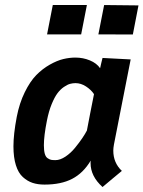

<svg xmlns="http://www.w3.org/2000/svg" viewBox="-20 -732 573 767"><path d="M396 -711.9 533.2 -710.4 510.7 -594.2 373 -594.7ZM190.9 -711.9H327.1L304.2 -594.7H168ZM167.5 -250.5Q155.3 -189.5 155.3 -151.9Q155.3 -130.9 158.9 -117.9Q162.6 -105 170.4 -99.9Q178.2 -94.7 184.3 -93.5Q190.4 -92.3 201.7 -92.3Q220.2 -92.3 241.5 -106.4Q262.7 -120.6 279.8 -141.6Q296.9 -162.6 308.6 -179.9Q320.3 -197.3 327.1 -210.4Q331.5 -234.9 341.1 -283.4Q350.6 -332 355.5 -356Q343.8 -373.5 323.5 -386.7Q303.2 -399.9 281.7 -399.9Q270.5 -399.9 259.8 -397Q249 -394 235.1 -384.5Q221.2 -375 209.5 -359.4Q197.8 -343.8 186.3 -315.7Q174.8 -287.6 167.5 -250.5ZM435.1 -154.3Q432.6 -140.6 432.6 -130.4Q432.6 -81.5 466.8 -49.3Q453.6 -38.6 428 -17.1Q402.3 4.4 389.6 15.1Q341.8 -27.8 341.8 -80.6Q341.8 -86.9 342.3 -90.3Q312.5 -40.5 268.3 -17.6Q224.1 5.4 157.7 5.4Q130.9 5.4 110.1 -1.5Q89.4 -8.3 71.3 -24.7Q53.2 -41 43.5 -72Q33.7 -103 33.7 -147.5Q33.7 -195.8 46.9 -265.1Q57.6 -320.3 78.9 -363.5Q100.1 -406.7 124.8 -431.9Q149.4 -457 178.7 -473.6Q208 -490.2 232.9 -496.1Q257.8 -502 281.2 -502Q312 -502 339.1 -490.7Q366.2 -479.5 379.9 -459.5Q381.3 -466.3 384.5 -480Q387.7 -493.7 389.6 -500.5L502 -494.6Q490.7 -438 468.5 -324.5Q446.3 -210.9 435.1 -154.3Z"/></svg>

Font: Fantasque Sans Mono
Style: Bold Italic
Weight: 700
Italic angle: -11°
Monospace: yes
Designer: Jany Belluz
Version: Version 1.7.1